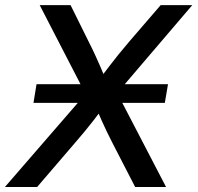

<svg xmlns="http://www.w3.org/2000/svg" viewBox="-46 -748 790 768"><path d="M87.9 -336.4 100.1 -411.1H626L613.3 -336.4ZM-26.4 0 331.1 -412.6 317.4 -331.1 112.8 -727.5H236.3L308.1 -582.5Q322.3 -554.7 333.5 -530.3Q344.7 -505.9 355 -482.4Q365.2 -459 376 -432.1H352.5Q372.6 -459 390.6 -482.4Q408.7 -505.9 428.2 -530.3Q447.8 -554.7 471.7 -582.5L596.7 -727.5H723.1L388.7 -335.9L401.9 -416L618.2 0H494.6L404.3 -175.3Q391.1 -200.7 380.9 -222.2Q370.6 -243.7 361.1 -264.9Q351.6 -286.1 341.3 -310.5H361.8Q343.8 -286.6 327.1 -265.1Q310.5 -243.7 292.7 -222.2Q274.9 -200.7 252.9 -175.3L102.5 0Z"/></svg>

Font: Inter 24pt Medium
Style: Italic
Weight: 500
Italic angle: -9.3988°
Designer: Rasmus Andersson
Foundry: rsms
Version: Version 4.001;git-66647c0bb